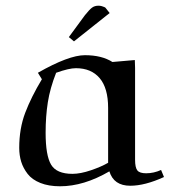

<svg xmlns="http://www.w3.org/2000/svg" viewBox="-20 -651 619 678"><path d="M47.9 -128.9Q47.9 -197.3 69.1 -252.9Q90.3 -308.6 127.9 -371.1L113.8 -394Q222.7 -456.1 279.8 -456.1Q339.4 -456.1 377 -432.1L456.1 -439L457 -411.1V-86.9Q457 -59.1 465.1 -49.1Q473.1 -39.1 496.1 -39.1Q522.9 -39.1 548.8 -50.8L559.1 -25.9Q491.7 4.9 439.9 4.9Q381.8 4.9 366.2 -45.9Q275.9 6.8 191.9 6.8Q151.9 6.8 122.6 -4.9Q93.3 -16.6 77.6 -36.9Q62 -57.1 54.9 -79.8Q47.9 -102.5 47.9 -128.9ZM141.1 -182.1Q141.1 -102.1 160.4 -69.6Q179.7 -37.1 235.8 -37.1Q264.2 -37.1 301.3 -49.8Q338.4 -62.5 361.8 -76.2V-270Q361.8 -339.8 332 -375Q302.2 -410.2 248 -410.2Q223.6 -410.2 178.2 -394Q156.7 -339.4 148.9 -289.8Q141.1 -240.2 141.1 -182.1ZM223.1 -520 279.8 -597.2Q295.4 -616.7 304.7 -623.8Q314 -630.9 328.1 -630.9Q333.5 -630.9 339.6 -629.2Q345.7 -627.4 348.6 -626L352.1 -624L367.2 -605L241.2 -504.9Z"/></svg>

Font: Dehuti
Style: Bold
Weight: 700
Version: Version 1.2